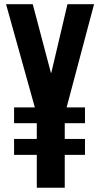

<svg xmlns="http://www.w3.org/2000/svg" viewBox="-20 -879 463 899"><path d="M45.9 -153.8V-228.5H166V-302.2H45.9V-376H377.9V-302.2H268.6V-228.5H377.9V-153.8ZM152.3 0V-343.3L8.3 -859.4H133.3L218.3 -538.1H220.2L295.9 -859.4H420.4L283.2 -343.3V0Z"/></svg>

Font: Antonio
Style: Bold
Weight: 700
Designer: Vernon Adams
Foundry: Vernon Adams
Version: Version 1.002